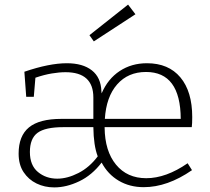

<svg xmlns="http://www.w3.org/2000/svg" viewBox="-20 -807 915 835"><path d="M94 -386 86 -495Q194 -532 271 -532Q340 -532 379.5 -501Q419 -470 421 -410L422 -401Q449 -464 500.5 -498Q552 -532 619 -532Q713 -532 764.5 -470.5Q816 -409 816 -298Q816 -282 815.5 -272.5Q815 -263 814 -254H435V-252Q436 -150 484.5 -91Q533 -32 616 -32Q702 -32 796 -97L815 -67Q708 7 605 7Q544 7 496.5 -21Q449 -49 422 -100Q380 -45 324.5 -18.5Q269 8 216 8Q174 8 139 -9Q104 -26 82.5 -58.5Q61 -91 61 -139Q61 -216 106 -253Q151 -290 247 -290H386V-383Q386 -493 265 -493Q238 -493 205 -487.5Q172 -482 134 -469L127 -386ZM615 -494Q537 -494 489.5 -440Q442 -386 436 -290H766Q765 -494 615 -494ZM229 -30Q273 -30 321 -54.5Q369 -79 405 -127Q387 -174 386 -254H255Q177 -254 143.5 -229.5Q110 -205 110 -146Q110 -88 145 -59Q180 -30 229 -30ZM388 -627 369 -654 537 -787 569 -745Z"/></svg>

Font: Bitter Light
Style: Regular
Weight: 300
Designer: Sol Matas, and Bitter project Authors
Foundry: Sol Matas
Version: Version 2.001